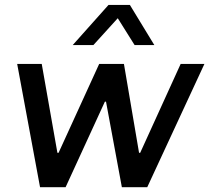

<svg xmlns="http://www.w3.org/2000/svg" viewBox="-20 -776 868 796"><path d="M146 0 51.2 -511H153L218 -142.5H222.8L391.2 -511H493.8L556.5 -142.5H561.2L729 -511H827.5L590.5 0H485.2L419.5 -354.5H414.8L252 0ZM281.5 -589.2 429.8 -755.5H518.5L619.8 -589.2H538L442.8 -741H505L367.2 -589.2Z"/></svg>

Font: Chivo Medium
Style: Italic
Weight: 500
Italic angle: -8.05°
Designer: Hector Gatti
Foundry: Omnibus-Type
Version: Version 2.002